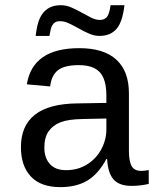

<svg xmlns="http://www.w3.org/2000/svg" viewBox="-20 -728 640 757"><path d="M537.6 -54.2Q550.3 -54.2 566.4 -57.6V-2.9Q533.2 4.9 498.5 4.9Q449.7 4.9 427.5 -20.8Q405.3 -46.4 402.3 -101.1H399.4Q367.7 -42 324.5 -16.1Q281.2 9.8 217.8 9.8Q140.6 9.8 101.6 -32.2Q62.5 -74.2 62.5 -147.5Q62.5 -317.9 284.2 -320.3L399.4 -322.3V-351.1Q399.4 -415 373.5 -443.1Q347.7 -471.2 291 -471.2Q233.4 -471.2 208 -450.7Q182.6 -430.2 177.7 -387.2L85.9 -395.5Q108.4 -538.1 292.5 -538.1Q390.1 -538.1 439.2 -492.4Q488.3 -446.8 488.3 -360.4V-132.8Q488.3 -93.8 498.5 -74Q508.8 -54.2 537.6 -54.2ZM240.2 -57.1Q287.1 -57.1 323.2 -79.6Q359.4 -102.1 379.4 -139.6Q399.4 -177.2 399.4 -217.3V-260.7L306.6 -258.8Q249 -257.8 218.8 -246.1Q188.5 -234.4 171.6 -210.2Q154.8 -186 154.8 -146Q154.8 -106 176.5 -81.5Q198.2 -57.1 240.2 -57.1ZM372.1 -586.4Q351.6 -586.4 331.1 -595.5Q310.5 -604.5 291 -615.5Q271.5 -626.5 252.7 -635.5Q233.9 -644.5 216.8 -644.5Q204.6 -644.5 197.3 -639.9Q189.9 -635.3 185.1 -626.5Q180.2 -617.7 174.8 -586.4H120.6Q126 -633.3 137.5 -657.2Q148.9 -681.2 168.9 -694.3Q189 -707.5 219.7 -707.5Q241.2 -707.5 261.7 -698.5Q282.2 -689.5 301.8 -678.5Q321.3 -667.5 339.4 -658.4Q357.4 -649.4 373.5 -649.4Q391.6 -649.4 401.4 -660.9Q411.1 -672.4 416 -707.5H470.7Q462.9 -640.1 438.7 -613.3Q414.6 -586.4 372.1 -586.4Z"/></svg>

Font: Cousine
Style: Regular
Weight: 400
Monospace: yes
Designer: Steve Matteson
Foundry: Ascender Corporation
Version: Version 1.20